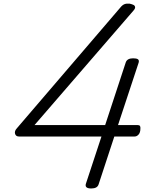

<svg xmlns="http://www.w3.org/2000/svg" viewBox="-20 -1056 825 1090"><path d="M498 14Q480 14 472 8Q464 2 467 -11L556 -281H88Q70 -281 65.5 -296.5Q61 -312 76 -328L663 -1013Q674 -1027 686 -1032Q698 -1037 717 -1035Q730 -1032 738 -1028Q746 -1024 747 -1015.5Q748 -1007 737 -995L176 -346H577L694 -702Q702 -725 736 -725Q755 -725 763 -719.5Q771 -714 767 -700L650 -346H761Q771 -346 774.5 -341Q778 -336 777 -326Q777 -304 767 -292.5Q757 -281 744 -281H629L540 -10Q533 14 498 14Z"/></svg>

Font: Playwrite CO Light
Style: Regular
Weight: 300
Version: Version 1.002